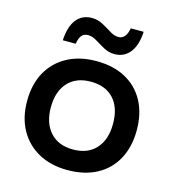

<svg xmlns="http://www.w3.org/2000/svg" viewBox="-106 -786 804 885"><g transform="rotate(15 296.0 -343.5)"><path d="M295.8 10Q216.7 10 157.9 -22.1Q99.2 -54.2 66.7 -112.5Q34.2 -170.8 34.2 -250Q34.2 -329.2 66.2 -387.5Q98.3 -445.8 157.5 -477.9Q216.7 -510 296.7 -510Q377.5 -510 435.8 -478.3Q494.2 -446.7 525.8 -388.3Q557.5 -330 557.5 -250Q557.5 -170.8 525.8 -112.1Q494.2 -53.3 435.4 -21.7Q376.7 10 295.8 10ZM295.8 -88.3Q366.7 -88.3 405.4 -131.7Q444.2 -175 444.2 -250Q444.2 -326.7 405.4 -369.2Q366.7 -411.7 295.8 -411.7Q225.8 -411.7 186.7 -368.8Q147.5 -325.8 147.5 -250Q147.5 -175 186.7 -131.7Q225.8 -88.3 295.8 -88.3ZM120.8 -562.5Q124.2 -628.3 151.2 -662.5Q178.3 -696.7 224.2 -696.7Q253.3 -696.7 277.5 -683.3Q301.7 -670 322.9 -656.7Q344.2 -643.3 363.3 -643.3Q400 -643.3 409.2 -696.7H470.8Q467.5 -631.7 440 -597.1Q412.5 -562.5 366.7 -562.5Q339.2 -562.5 315 -575.8Q290.8 -589.2 269.6 -602.5Q248.3 -615.8 228.3 -615.8Q208.3 -615.8 197.5 -602.9Q186.7 -590 182.5 -562.5Z"/></g></svg>

Font: Funnel Display Light Medium
Style: Regular
Weight: 500
Version: Version 1.000